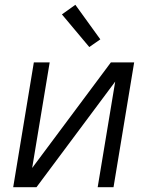

<svg xmlns="http://www.w3.org/2000/svg" viewBox="-20 -780 640 800"><path d="M35 0 121 -520H187L114 -80L442 -520H539L453 0H387L460 -440L132 0ZM352 -584 238 -720 294 -760 398 -616Z"/></svg>

Font: Iosevka Aile Light Oblique
Style: Regular
Weight: 300
Italic angle: -9°
Designer: Belleve Invis
Foundry: Belleve Invis
Version: Version 31.1.0; ttfautohint (v1.8.4)